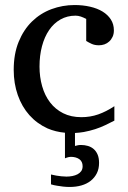

<svg xmlns="http://www.w3.org/2000/svg" viewBox="-20 -514 506 759"><path d="M371.6 129.9Q371.6 153.3 362.8 170.9Q354 188.5 338.6 200.7Q323.2 212.9 302 219Q280.8 225.1 255.4 225.1Q242.2 225.1 229.2 223.6Q216.3 222.2 205.6 220.2Q192.9 218.3 181.6 214.8V175.8Q191.9 178.2 202.6 180.2Q211.9 181.6 222.4 182.9Q232.9 184.1 242.7 184.1Q254.4 184.1 265.9 181.9Q277.3 179.7 286.4 175Q295.4 170.4 301 162.6Q306.6 154.8 306.6 143.1Q306.6 124.5 293.5 115.2Q280.3 106 259.8 106Q255.9 106 252 106.9Q248 107.9 244.6 108.9L236.8 111.8V10.7Q199.7 7.3 168 -6.3Q126 -25.4 96.2 -58.8Q66.4 -92.3 50.3 -138.2Q34.2 -184.1 34.2 -237.8Q34.2 -300.8 53.7 -348.6Q73.2 -396.5 106.4 -429Q139.6 -461.4 183.3 -477.8Q227.1 -494.1 274.9 -494.1Q307.6 -494.1 336.2 -487.5Q364.7 -481 385.5 -468.3Q406.2 -455.6 418.2 -437Q430.2 -418.5 430.2 -394Q430.2 -379.4 425 -368.4Q419.9 -357.4 411.6 -349.9Q403.3 -342.3 392.8 -338.6Q382.3 -335 371.1 -335Q354.5 -335 342.3 -340.6Q330.1 -346.2 320.8 -352.1V-439Q310.5 -444.8 299.6 -448.5Q288.6 -452.1 278.8 -452.1Q245.6 -452.1 219 -437Q192.4 -421.9 174.1 -395Q155.8 -368.2 146 -331.3Q136.2 -294.4 136.2 -251Q136.2 -209.5 146.7 -172.9Q157.2 -136.2 178 -109.1Q198.7 -82 229.7 -66.4Q260.7 -50.8 301.8 -50.8Q336.9 -50.8 368.4 -61.8Q399.9 -72.8 432.1 -94.2V-37.1Q415 -28.3 396.2 -19.3Q377.4 -10.3 356.2 -3.4Q335 3.4 311.5 7.8Q294.4 10.7 276.4 11.7V63Q281.7 62 286.6 60.5Q291.5 59.1 299.8 59.1Q314.9 59.1 327.9 63Q340.8 66.9 350.6 75.4Q360.4 84 366 97.4Q371.6 110.8 371.6 129.9Z"/></svg>

Font: Charis SIL Afr
Style: Regular
Weight: 400
Foundry: SIL International
Version: Version 5.000